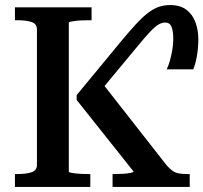

<svg xmlns="http://www.w3.org/2000/svg" viewBox="-20 -739 804 759"><path d="M39 0V-51H50Q83 -51 104.5 -58Q126 -65 126 -87V-623Q126 -645 104.5 -652Q83 -659 50 -659H39V-710H342V-659H333Q320 -659 305.5 -658.5Q291 -658 279 -656.5Q267 -655 259.5 -653.5Q252 -652 252 -649V-61Q252 -58 259 -56.5Q266 -55 277.5 -53.5Q289 -52 302.5 -51.5Q316 -51 328 -51H337V0ZM653 -719Q693 -719 717.5 -700Q742 -681 753 -650Q764 -619 764 -584Q764 -548 758 -515.5Q752 -483 744 -465H639Q646 -479 651.5 -498.5Q657 -518 661 -540.5Q665 -563 665 -585Q665 -616 658 -633Q651 -650 633 -650Q620 -650 606.5 -642Q593 -634 573 -613Q553 -592 522 -554L361 -360L376 -421L640 -84Q652 -71 662.5 -63.5Q673 -56 687 -53.5Q701 -51 720 -51H730V0H425V-51H434Q451 -51 467.5 -52Q484 -53 496 -55.5Q508 -58 508 -61L283 -344V-363L463 -581Q493 -617 517.5 -643.5Q542 -670 563 -686.5Q584 -703 605.5 -711Q627 -719 653 -719Z"/></svg>

Font: Roboto Serif 36pt Medium
Style: Regular
Weight: 500
Designer: Greg Gazdowicz
Foundry: Commercial Type
Version: Version 1.008